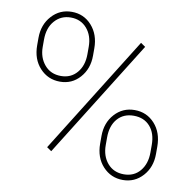

<svg xmlns="http://www.w3.org/2000/svg" viewBox="-81 -803 908 896"><g transform="rotate(10 373.0 -355.5)"><path d="M55.7 -574.2Q55.7 -637.2 93.8 -679.2Q131.8 -721.2 188.5 -721.2Q245.6 -721.2 283.2 -679Q320.8 -636.7 320.8 -571.8V-536.6Q320.8 -474.6 283.4 -432.6Q246.1 -390.6 189.5 -390.6Q132.3 -390.6 94 -432.1Q55.7 -473.6 55.7 -539.6ZM82.5 -536.6Q82.5 -485.8 111.6 -451.7Q140.6 -417.5 189.5 -417.5Q236.3 -417.5 265.1 -451.2Q293.9 -484.9 293.9 -539.1V-574.2Q293.9 -627 264.9 -660.6Q235.8 -694.3 188.5 -694.3Q142.1 -694.3 112.3 -660.6Q82.5 -627 82.5 -570.8ZM424.8 -174.3Q424.8 -237.3 462.6 -279.1Q500.5 -320.8 557.1 -320.8Q614.3 -320.8 652.1 -279.1Q689.9 -237.3 689.9 -170.9V-136.2Q689.9 -73.2 652.1 -31.5Q614.3 10.3 558.1 10.3Q501.5 10.3 463.1 -31.2Q424.8 -72.8 424.8 -138.7ZM451.7 -136.2Q451.7 -84 480.7 -50.3Q509.8 -16.6 558.1 -16.6Q606 -16.6 634.5 -50.5Q663.1 -84.5 663.1 -138.7V-174.3Q663.1 -229.5 634.5 -261.7Q606 -293.9 557.1 -293.9Q508.8 -293.9 480.2 -261Q451.7 -228 451.7 -172.4ZM206.1 -64 184.1 -79.1 531.2 -634.8 553.2 -619.6Z"/></g></svg>

Font: TypoPRO Roboto
Style: Regular
Weight: 250
Designer: Google
Version: Version 2.136; 2016